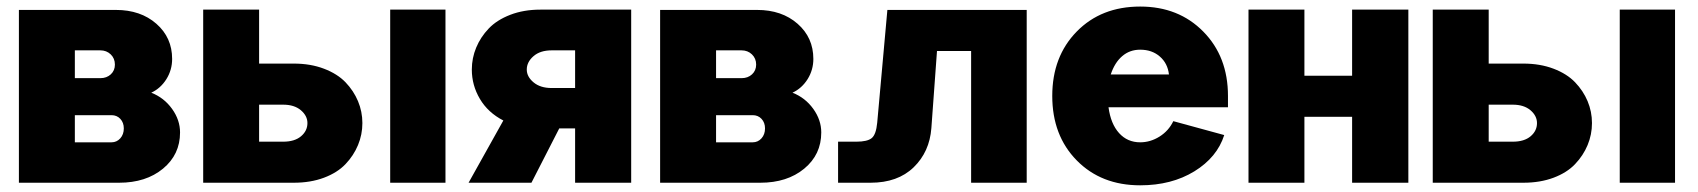

<svg xmlns="http://www.w3.org/2000/svg" viewBox="-20 -552 5130 580"><path d="M37.1 -522H330.1Q404.8 -522 452.4 -480.2Q500 -438.5 500 -374Q500 -340.8 482.7 -313Q465.3 -285.2 437 -272Q475.6 -256.8 499.8 -223.1Q523.9 -189.5 523.9 -151.9Q523.9 -85 472.4 -42.5Q420.9 0 339.8 0H37.1ZM206.1 -204.1V-122.1H316.9Q332.5 -122.1 343.3 -134Q354 -146 354 -164.1Q354 -181.6 343.5 -192.9Q333 -204.1 316.9 -204.1ZM206.1 -399.9V-315.9H283.2Q302.2 -315.9 314.7 -327.4Q327.1 -338.9 327.1 -356.9Q327.1 -375.5 314.5 -387.7Q301.8 -399.9 283.2 -399.9Z M593.8 -522.9H762.7V-359.9H867.7Q918 -359.9 958.5 -344.5Q999 -329.1 1023.7 -303.5Q1048.3 -277.8 1061.5 -246.3Q1074.7 -214.8 1074.7 -180.2Q1074.7 -145.5 1061.5 -113.8Q1048.3 -82 1023.7 -56.2Q999 -30.3 958.5 -15.1Q918 0 867.7 0H593.8ZM762.7 -235.8V-124H835.4Q870.1 -124 889.4 -140.4Q908.7 -156.7 908.7 -180.2Q908.7 -202.1 888.9 -219Q869.1 -235.8 835.4 -235.8ZM1158.7 0V-522.9H1325.7V0Z M1886.7 0H1717.3V-164.1H1669.4L1585.4 0H1395.5L1500.5 -188Q1454.1 -211.9 1429.7 -253.2Q1405.3 -294.4 1405.3 -341.8Q1405.3 -376.5 1418.5 -408.2Q1431.6 -439.9 1456.3 -465.8Q1481 -491.7 1521.5 -507.3Q1562 -522.9 1612.3 -522.9H1886.7ZM1717.3 -286.1V-399.9H1646.5Q1611.8 -399.9 1591.6 -382.3Q1571.3 -364.7 1571.3 -341.8Q1571.3 -320.3 1591.8 -303.2Q1612.3 -286.1 1646.5 -286.1Z M1974.1 -522H2267.1Q2341.8 -522 2389.4 -480.2Q2437 -438.5 2437 -374Q2437 -340.8 2419.7 -313Q2402.3 -285.2 2374 -272Q2412.6 -256.8 2436.8 -223.1Q2460.9 -189.5 2460.9 -151.9Q2460.9 -85 2409.4 -42.5Q2357.9 0 2276.9 0H1974.1ZM2143.1 -204.1V-122.1H2253.9Q2269.5 -122.1 2280.3 -134Q2291 -146 2291 -164.1Q2291 -181.6 2280.5 -192.9Q2270 -204.1 2253.9 -204.1ZM2143.1 -399.9V-315.9H2220.2Q2239.3 -315.9 2251.7 -327.4Q2264.2 -338.9 2264.2 -356.9Q2264.2 -375.5 2251.5 -387.7Q2238.8 -399.9 2220.2 -399.9Z M2660.6 -522H3081.5V0H2913.6V-397.9H2810.5L2793.5 -165Q2788.1 -93.3 2740 -46.6Q2691.9 0 2609.9 0H2511.7V-124H2566.9Q2600.1 -124 2613.3 -134.8Q2626.5 -145.5 2629.9 -181.2Z M3158.7 -262.2Q3158.7 -381.3 3232.7 -456.8Q3306.6 -532.2 3424.3 -532.2Q3540.5 -532.2 3615 -456.5Q3689.5 -380.9 3689.5 -262.2V-228H3328.6Q3335.4 -177.7 3360.6 -149.9Q3385.7 -122.1 3424.3 -122.1Q3455.1 -122.1 3482.7 -139.4Q3510.3 -156.7 3524.4 -186L3678.2 -144Q3656.7 -76.7 3587.9 -34.4Q3519 7.8 3424.3 7.8Q3306.6 7.8 3232.7 -67.4Q3158.7 -142.6 3158.7 -262.2ZM3424.3 -401.9Q3392.6 -401.9 3369.9 -382.3Q3347.2 -362.8 3335.4 -327.1H3511.2Q3507.3 -360.8 3483.6 -381.3Q3460 -401.9 3424.3 -401.9Z M3751.5 -522.9H3920.4V-323.2H4064.5V-522.9H4234.4V0H4064.5V-199.2H3920.4V0H3751.5Z M4308.1 -522.9H4477.1V-359.9H4582Q4632.3 -359.9 4672.9 -344.5Q4713.4 -329.1 4738 -303.5Q4762.7 -277.8 4775.9 -246.3Q4789.1 -214.8 4789.1 -180.2Q4789.1 -145.5 4775.9 -113.8Q4762.7 -82 4738 -56.2Q4713.4 -30.3 4672.9 -15.1Q4632.3 0 4582 0H4308.1ZM4477.1 -235.8V-124H4549.8Q4584.5 -124 4603.8 -140.4Q4623 -156.7 4623 -180.2Q4623 -202.1 4603.3 -219Q4583.5 -235.8 4549.8 -235.8ZM4873 0V-522.9H5040V0Z"/></svg>

Font: LT Superior Black
Style: Regular
Weight: 900
Designer: Daniel Lyons
Foundry: LyonsType
Version: Version 2.005